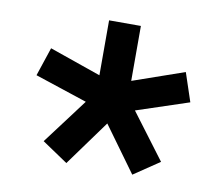

<svg xmlns="http://www.w3.org/2000/svg" viewBox="-62 -623 764 654"><g transform="rotate(10 320.0 -296.0)"><path d="M206 -44 117 -104 235 -261 54 -321 87 -420 265 -358V-548H375V-358L553 -420L586 -321L405 -261L523 -104L434 -44L320 -201Z"/></g></svg>

Font: Writer SemiBold
Style: Regular
Weight: 600
Monospace: yes
Designer: Mike Abbink, Paul van der Laan, Pieter van Rosmalen
Foundry: Bold Monday
Version: Version 2.001 2020